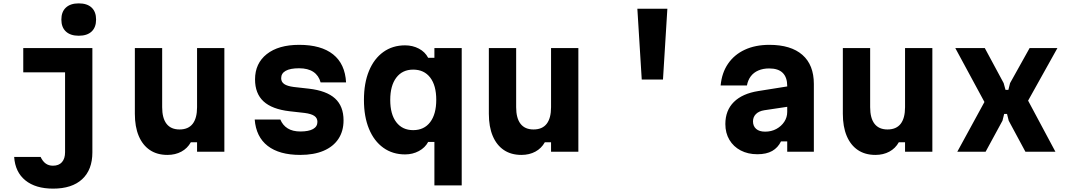

<svg xmlns="http://www.w3.org/2000/svg" viewBox="-20 -900 6340 1139"><path d="M118 -615H528V4Q528 107 467.5 163Q407 219 295 219Q191 219 130.5 170Q70 121 64 31H221Q233 57 251 70Q269 83 294 83Q329 83 347.5 62Q366 41 366 3V-471H118ZM447 -688Q398 -688 371 -713Q344 -738 344 -784Q344 -830 371 -855Q398 -880 447 -880Q497 -880 523.5 -855Q550 -830 550 -784Q550 -738 523.5 -713Q497 -688 447 -688Z M1311 -615V0H1149V-56H1112Q1092 -20 1056 -0.5Q1020 19 973 19Q912 19 869 -10Q826 -39 803 -93.5Q780 -148 780 -225V-615H942V-264Q942 -199 968 -165.5Q994 -132 1045 -132Q1097 -132 1123 -165.5Q1149 -199 1149 -264V-615Z M1643 -191Q1657 -157 1686.5 -138.5Q1716 -120 1762 -120Q1811 -120 1837 -134.5Q1863 -149 1863 -177Q1863 -200 1844.5 -212.5Q1826 -225 1787 -230L1698 -240Q1594 -252 1543.5 -298.5Q1493 -345 1493 -429Q1493 -524 1562.5 -579Q1632 -634 1755 -634Q1885 -634 1956 -577.5Q2027 -521 2033 -411H1882Q1871 -452 1839 -473.5Q1807 -495 1754 -495Q1702 -495 1675 -480Q1648 -465 1648 -436Q1648 -414 1666 -401.5Q1684 -389 1723 -384L1812 -374Q1917 -362 1967.5 -316Q2018 -270 2018 -186Q2018 -122 1987.5 -76Q1957 -30 1899.5 -5.5Q1842 19 1761 19Q1637 19 1568 -34.5Q1499 -88 1491 -191Z M2557 200V-58H2520Q2502 -24 2465 -4Q2428 16 2383 16Q2309 16 2254 -23.5Q2199 -63 2169 -135.5Q2139 -208 2139 -307Q2139 -407 2169 -479.5Q2199 -552 2254 -591.5Q2309 -631 2383 -631Q2428 -631 2465 -611.5Q2502 -592 2520 -557H2557V-615H2719V200ZM2431 -128Q2496 -128 2532 -175.5Q2568 -223 2568 -308Q2568 -393 2532 -440Q2496 -487 2431 -487Q2367 -487 2331 -439.5Q2295 -392 2295 -307Q2295 -222 2331 -175Q2367 -128 2431 -128Z M3411 -615V0H3249V-56H3212Q3192 -20 3156 -0.5Q3120 19 3073 19Q3012 19 2969 -10Q2926 -39 2903 -93.5Q2880 -148 2880 -225V-615H3042V-264Q3042 -199 3068 -165.5Q3094 -132 3145 -132Q3197 -132 3223 -165.5Q3249 -199 3249 -264V-615Z M3761 -848H3939L3913 -428H3787Z M4661 -389V-268L4514 -246Q4482 -241 4464.5 -223.5Q4447 -206 4447 -180Q4447 -152 4465.5 -135.5Q4484 -119 4519 -119Q4556 -119 4585.5 -135Q4615 -151 4632.5 -177.5Q4650 -204 4650 -236V-390Q4650 -441 4623.5 -467.5Q4597 -494 4543 -494Q4507 -494 4479 -482Q4451 -470 4434 -447.5Q4417 -425 4411 -393H4255Q4262 -468 4299 -522Q4336 -576 4398.5 -605Q4461 -634 4544 -634Q4672 -634 4740 -574.5Q4808 -515 4808 -402V0H4650V-61H4613Q4595 -24 4561 -4.5Q4527 15 4473 15Q4417 15 4374 -7.5Q4331 -30 4307 -70.5Q4283 -111 4283 -164Q4283 -245 4333.5 -295Q4384 -345 4479 -360Z M5511 -615V0H5349V-56H5312Q5292 -20 5256 -0.5Q5220 19 5173 19Q5112 19 5069 -10Q5026 -39 5003 -93.5Q4980 -148 4980 -225V-615H5142V-264Q5142 -199 5168 -165.5Q5194 -132 5245 -132Q5297 -132 5323 -165.5Q5349 -199 5349 -264V-615Z M5659 0 5820 -295 5647 -615H5822L5934 -407L5945 -367H5962L5972 -407L6088 -615H6253L6079 -303L6241 0H6063L5964 -184L5954 -224H5937L5927 -184L5827 0Z"/></svg>

Font: Martian Mono
Style: Bold
Weight: 700
Designer: Roman Shamin
Foundry: Evil Martians
Version: Version 1.000